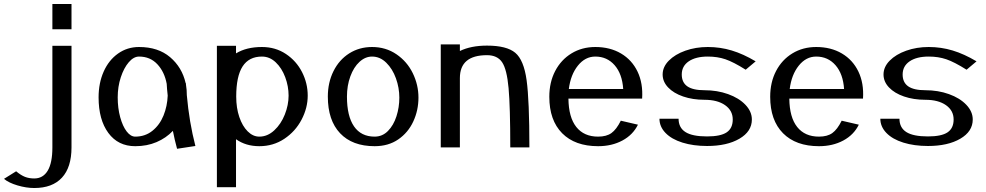

<svg xmlns="http://www.w3.org/2000/svg" viewBox="-161 -740 4950 964"><path d="M-141 158Q-117 178 -73 191Q-29 204 11 204Q102 204 150 152Q198 100 198 0V-510H102V0Q102 78 78.5 117Q55 156 11 156Q-15 156 -35.5 148Q-56 140 -80 120ZM198 -593V-720H102V-593Z M681 -260Q679 -207 660 -160Q641 -113 604.5 -83.5Q568 -54 518 -54Q495 -54 475 -80Q455 -106 442.5 -151.5Q430 -197 430 -251Q430 -305 445.5 -352Q461 -399 485.5 -427.5Q510 -456 537 -456Q593 -456 629 -417.5Q665 -379 676 -319Q677 -297 681 -260ZM728 7 820 -7Q789 -127 777 -262Q777 -290 773 -313Q772 -316 772 -323H771Q753 -402 693 -453Q633 -504 537 -504Q478 -504 431.5 -471Q385 -438 359.5 -380.5Q334 -323 334 -251Q334 -139 383 -72.5Q432 -6 518 -6Q577 -6 625 -26.5Q673 -47 707 -83Q716 -37 728 7Z M1154 -456Q1193 -456 1223.5 -427Q1254 -398 1271 -352.5Q1288 -307 1288 -260Q1288 -213 1269 -165Q1250 -117 1216 -85.5Q1182 -54 1141 -54Q1109 -54 1082.5 -80.5Q1056 -107 1040.5 -152.5Q1025 -198 1025 -255Q1025 -357 1057 -406.5Q1089 -456 1154 -456ZM1141 -6Q1211 -6 1266.5 -43Q1322 -80 1353 -139Q1384 -198 1384 -260Q1384 -322 1355.5 -378Q1327 -434 1274.5 -469Q1222 -504 1154 -504Q1076 -504 1024 -472V-510H928V200H1024V-41Q1073 -6 1141 -6Z M1707 -456Q1747 -456 1778.5 -425Q1810 -394 1827 -346.5Q1844 -299 1844 -250Q1844 -201 1829.5 -156Q1815 -111 1787 -82.5Q1759 -54 1720 -54Q1652 -54 1616.5 -105.5Q1581 -157 1581 -255Q1581 -310 1598 -356.5Q1615 -403 1644 -429.5Q1673 -456 1707 -456ZM1485 -255Q1485 -136 1546.5 -71Q1608 -6 1720 -6Q1789 -6 1838.5 -40Q1888 -74 1914 -130Q1940 -186 1940 -250Q1940 -314 1911.5 -372.5Q1883 -431 1829.5 -467.5Q1776 -504 1707 -504Q1643 -504 1592.5 -472Q1542 -440 1513.5 -383Q1485 -326 1485 -255Z M2497 0Q2497 -236 2483 -337.5Q2469 -439 2426 -475Q2383 -511 2284 -511Q2204 -511 2148 -484V-517H2052V0H2148V-348Q2148 -463 2284 -463Q2336 -463 2360 -427.5Q2384 -392 2392.5 -297.5Q2401 -203 2401 0Z M2968 -293H2695Q2704 -365 2740.5 -410.5Q2777 -456 2828 -456Q2887 -456 2925 -412.5Q2963 -369 2968 -293ZM3063 -245Q3068 -322 3040 -380.5Q3012 -439 2957 -471.5Q2902 -504 2828 -504Q2761 -504 2708.5 -472Q2656 -440 2626.5 -383.5Q2597 -327 2597 -254Q2597 -136 2661.5 -71Q2726 -6 2842 -6Q2911 -6 2964 -34.5Q3017 -63 3042 -114L2956 -134Q2934 -90 2909 -72Q2884 -54 2842 -54Q2771 -54 2732.5 -102.5Q2694 -151 2693 -245Z M3150 -144Q3150 -104 3180.5 -72.5Q3211 -41 3265.5 -24Q3320 -7 3389 -7Q3489 -7 3551.5 -43.5Q3614 -80 3614 -140Q3614 -180 3581.5 -214Q3549 -248 3494.5 -267.5Q3440 -287 3376 -287Q3318 -287 3290 -306.5Q3262 -326 3262 -366Q3262 -408 3297 -432Q3332 -456 3393 -456Q3441 -456 3481 -442.5Q3521 -429 3583 -390L3633 -432Q3571 -469 3513 -486.5Q3455 -504 3393 -504Q3332 -504 3280 -485.5Q3228 -467 3197 -435.5Q3166 -404 3166 -366Q3166 -330 3193.5 -301Q3221 -272 3269 -255.5Q3317 -239 3376 -239Q3441 -239 3479.5 -212Q3518 -185 3518 -140Q3518 -96 3487.5 -75.5Q3457 -55 3389 -55Q3315 -55 3280.5 -77Q3246 -99 3246 -144Z M4077 -293H3804Q3813 -365 3849.5 -410.5Q3886 -456 3937 -456Q3996 -456 4034 -412.5Q4072 -369 4077 -293ZM4172 -245Q4177 -322 4149 -380.5Q4121 -439 4066 -471.5Q4011 -504 3937 -504Q3870 -504 3817.5 -472Q3765 -440 3735.5 -383.5Q3706 -327 3706 -254Q3706 -136 3770.5 -71Q3835 -6 3951 -6Q4020 -6 4073 -34.5Q4126 -63 4151 -114L4065 -134Q4043 -90 4018 -72Q3993 -54 3951 -54Q3880 -54 3841.5 -102.5Q3803 -151 3802 -245Z M4259 -144Q4259 -104 4289.5 -72.5Q4320 -41 4374.5 -24Q4429 -7 4498 -7Q4598 -7 4660.5 -43.5Q4723 -80 4723 -140Q4723 -180 4690.5 -214Q4658 -248 4603.5 -267.5Q4549 -287 4485 -287Q4427 -287 4399 -306.5Q4371 -326 4371 -366Q4371 -408 4406 -432Q4441 -456 4502 -456Q4550 -456 4590 -442.5Q4630 -429 4692 -390L4742 -432Q4680 -469 4622 -486.5Q4564 -504 4502 -504Q4441 -504 4389 -485.5Q4337 -467 4306 -435.5Q4275 -404 4275 -366Q4275 -330 4302.5 -301Q4330 -272 4378 -255.5Q4426 -239 4485 -239Q4550 -239 4588.5 -212Q4627 -185 4627 -140Q4627 -96 4596.5 -75.5Q4566 -55 4498 -55Q4424 -55 4389.5 -77Q4355 -99 4355 -144Z"/></svg>

Font: LXGW Marker Gothic
Style: Regular
Weight: 400
Version: Version 1.001